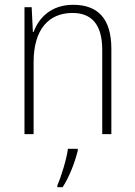

<svg xmlns="http://www.w3.org/2000/svg" viewBox="-20 -559 562 800"><path d="M285 -539C193 -539 142 -485 120 -426H117L112 -529H82V0H120V-300C120 -438 184 -505 282 -505C361 -505 406 -458 406 -351V0H444V-356C444 -482 387 -539 285 -539ZM304 69V61H263C258 103 234 180 219 213V221H241C270 176 292 117 304 69Z"/></svg>

Font: Noto Sans Gurmukhi UI SemiCondensed ExtraLight
Style: Regular
Weight: 200
Width: 4
Designer: Jelle Bosma - Monotype Design Team
Foundry: Monotype Imaging Inc.
Version: Version 2.004